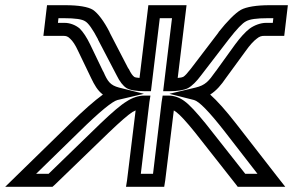

<svg xmlns="http://www.w3.org/2000/svg" viewBox="-122 -694 1128 739"><path d="M415 -394C404 -395 398 -396 395 -398C389 -402 382 -411 373 -430H372L300 -569V-570C278 -613 255 -643 236 -656C217 -668 179 -674 129 -674H84H59L56 -649L48 -581L45 -556H70H121C133 -556 139 -554 148 -545C158 -536 168 -521 179 -497L229 -393C241 -368 253 -346 274 -330C241 -306 199 -269 148 -219L-59 -17L-102 25H-46H69H80L89 17L298 -185C342 -227 371 -252 388 -263C392 -265 396 -267 400 -269L367 0L363 25H388H485H510L514 0L547 -269C550 -267 553 -265 556 -263C571 -252 594 -227 628 -185L787 17L793 25H804H919H976L943 -17L786 -219C747 -269 714 -306 687 -330C712 -346 730 -368 747 -393L823 -497C840 -521 854 -536 866 -545C877 -554 884 -556 896 -556H947H972L975 -581L983 -649L986 -674H961H916C867 -674 827 -668 805 -656C783 -643 753 -613 719 -570V-569L613 -430C598 -411 590 -402 583 -398C579 -396 573 -395 562 -394L593 -649L596 -674H571H474H449L446 -649L415 -394ZM462 -368 493 -624H540L509 -368L506 -343H531C561 -343 587 -347 602 -355C617 -363 635 -381 652 -404L758 -542C790 -583 811 -605 825 -612C839 -620 865 -624 910 -624H930L928 -606H902C881 -606 857 -597 839 -584C822 -571 803 -550 783 -523L708 -419H707V-418C681 -381 668 -366 631 -357L530 -333L625 -309C644 -304 682 -266 745 -185L869 -25H822L669 -219C634 -262 607 -291 589 -304C571 -318 548 -326 529 -326H504L500 -301L467 -25H420L453 -301L457 -326H432C412 -326 387 -318 366 -304C344 -291 310 -262 265 -219L65 -25H17L181 -185C263 -266 311 -304 330 -309L432 -333L336 -357C302 -366 292 -381 276 -418L275 -419L225 -523C212 -550 198 -571 185 -584C170 -597 148 -606 127 -606H101L103 -624H123C169 -624 194 -620 206 -612C218 -605 234 -583 255 -543V-542L327 -404C338 -381 352 -363 365 -355C378 -347 403 -343 434 -343H459L462 -368Z"/></svg>

Font: Gamestation Display Outline
Style: Italic
Weight: 400
Designer: Jonas Hecksher
Foundry: Jonas Hecksher, Playtypeª, e-types AS
Version: Version 1.003